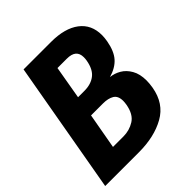

<svg xmlns="http://www.w3.org/2000/svg" viewBox="-197 -859 993 993"><g transform="rotate(-45 300.0 -362.5)"><path d="M132 -725H333.5Q433 -725 488.8 -683Q544.5 -641 544.5 -563.5Q544.5 -545 540.5 -522Q529.5 -460.5 500.8 -428.2Q472 -396 420 -381Q450 -378 477.5 -362Q505 -346 523.2 -314.2Q541.5 -282.5 541.5 -234.5Q541.5 -212.5 537 -186Q520 -87.5 441.8 -43.8Q363.5 0 251 0H4ZM379 -219.5Q381.5 -235.5 381.5 -245Q381.5 -282.5 358.5 -296.2Q335.5 -310 298 -310H210.5L175.5 -114.5H252Q296 -114.5 332.2 -137.2Q368.5 -160 379 -219.5ZM395 -526Q397 -537.5 397 -549Q397 -578 380.2 -592Q363.5 -606 329 -606H261L229.5 -424H276Q324 -424 354.8 -447.8Q385.5 -471.5 395 -526Z"/></g></svg>

Font: JuliaMono ExtraBold
Style: Italic
Weight: 800
Italic angle: -9°
Monospace: yes
Designer: cormullion
Foundry: corm
Version: Version 0.057; ttfautohint (v1.8.4)